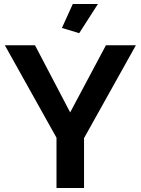

<svg xmlns="http://www.w3.org/2000/svg" viewBox="-20 -935 700 955"><path d="M154 -710 329 -376 507 -710H656L398 -248V0H261V-250L4 -710ZM374 -770 288 -796 342 -915H467Z"/></svg>

Font: YasnoRaleway
Style: Bold
Weight: 700
Designer: Matt McInerney, Pablo Impallari, Rodrigo Fuenzalida
Foundry: Matt McInerney, Pablo Impallari, Rodrigo Fuenzalida
Version: Version 4.026